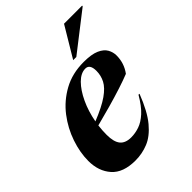

<svg xmlns="http://www.w3.org/2000/svg" viewBox="-211 -845 971 971"><g transform="rotate(-45 274.0 -359.5)"><path d="M438 -211.5Q402.5 -119.5 362 -71Q321.5 -22.5 277.2 -4.8Q233 13 185.5 13Q97.5 13 56 -34Q14.5 -81 14.5 -154Q14.5 -214 36.5 -279Q58.5 -344 101.2 -399.8Q144 -455.5 207 -490.2Q270 -525 352 -525Q407 -525 437.8 -511.5Q468.5 -498 480.8 -476.2Q493 -454.5 493 -430.5Q493 -375.5 460.5 -331.5Q429.5 -319 383.2 -304Q337 -289 283.5 -274Q230 -259 177.5 -245.5Q173.5 -213.5 173.5 -182.5Q173.5 -131.5 192.5 -108.2Q211.5 -85 252.5 -85Q281.5 -85 311 -95Q340.5 -105 370.5 -132.2Q400.5 -159.5 431 -212ZM334 -495.5Q302 -495.5 271.2 -464.8Q240.5 -434 216.5 -382.8Q192.5 -331.5 181.5 -270.5Q256.5 -300.5 296.2 -328.5Q336 -356.5 351 -385.5Q366 -414.5 366 -447.5Q366 -495.5 334 -495.5ZM321 -569 418.5 -732H548L547.5 -727.5L343.5 -569Z"/></g></svg>

Font: Newsreader Display
Style: Bold Italic
Weight: 700
Italic angle: -17°
Designer: Hugues Gentile
Foundry: Production Type
Version: Version 1.001